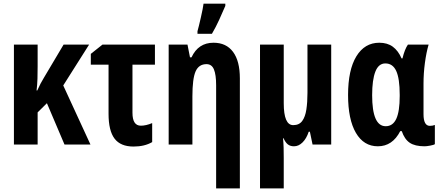

<svg xmlns="http://www.w3.org/2000/svg" viewBox="-20 -791 2414 1051"><path d="M467.8 -546.9 326.2 -323.2 475.1 0H333L236.8 -226.1L186 -175.8V0H56.2V-546.9H186V-429.2Q186 -393.6 185.1 -360.6Q184.1 -327.6 180.2 -295.9H184.1Q202.6 -337.4 220.2 -365.2L328.1 -546.9Z M828.1 -546.9V-437H705.1V-173.8Q705.1 -103 751 -103Q779.3 -103 813 -117.2V-13.2Q771.5 11.2 710.9 11.2Q640.1 11.2 607.2 -32Q574.2 -75.2 574.2 -168V-437H477.1V-496.1L541 -546.9Z M1148.9 -557.1Q1218.3 -557.1 1255.6 -507.1Q1293 -457 1293 -361.8V240.2H1163.1V-324.2Q1163.1 -381.8 1151.1 -410.9Q1139.2 -439.9 1110.4 -439.9Q1068.4 -439.9 1050.8 -400.4Q1033.2 -360.8 1033.2 -263.2V0H903.3V-546.9H1006.3L1020 -477.1H1028.3Q1065.4 -557.1 1148.9 -557.1ZM1061 -606V-620.1Q1064 -630.4 1069.1 -651.1Q1074.2 -671.9 1079.6 -695.8Q1085 -719.7 1089.1 -740.2Q1093.3 -760.7 1094.2 -771H1213.4V-758.8Q1198.2 -723.1 1179.9 -682.9Q1161.6 -642.6 1140.1 -606Z M1793 -546.9V0H1690.9L1676.3 -69.8H1669.9Q1657.7 -32.7 1636.2 -11.5Q1614.7 9.8 1589.4 9.8Q1568.4 9.8 1555.2 -1Q1542 -11.7 1532.2 -34.2H1529.3Q1531.7 -10.3 1532.5 17.6Q1533.2 45.4 1533.2 74.2V240.2H1403.3V-546.9H1533.2V-226.1Q1533.2 -106 1585 -106Q1617.7 -106 1634.3 -128.7Q1650.9 -151.4 1657 -191.4Q1663.1 -231.4 1663.1 -283.2V-546.9Z M2048.3 9.8Q1971.2 9.8 1928.2 -63.7Q1885.3 -137.2 1885.3 -271Q1885.3 -408.2 1930.7 -482.7Q1976.1 -557.1 2056.2 -557.1Q2100.6 -557.1 2130.1 -535.4Q2159.7 -513.7 2178.2 -471.2H2183.1Q2195.3 -521.5 2212.9 -546.9H2326.2Q2313.5 -503.4 2305.9 -446.5Q2298.3 -389.6 2298.3 -334V-166Q2298.3 -102.1 2333 -102.1Q2348.1 -102.1 2360.4 -106.9V-2Q2355 2.4 2335 6.1Q2314.9 9.8 2304.2 9.8Q2251.5 9.8 2222.9 -9.5Q2194.3 -28.8 2179.2 -73.2H2170.9Q2128.4 9.8 2048.3 9.8ZM2091.3 -100.1Q2130.4 -100.1 2149.2 -140.6Q2168 -181.2 2168 -265.1V-272Q2168 -361.3 2148.9 -402.6Q2129.9 -443.8 2089.4 -443.8Q2052.2 -443.8 2034.7 -398.9Q2017.1 -354 2017.1 -270Q2017.1 -100.1 2091.3 -100.1Z"/></svg>

Font: Open Sans Condensed
Style: Bold
Weight: 700
Width: 3
Designer: Monotype Design Team
Foundry: Monotype Imaging Inc.
Version: Version 3.003; ttfautohint (v1.8.4)